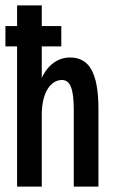

<svg xmlns="http://www.w3.org/2000/svg" viewBox="-23 -688 418 708"><path d="M40 0H131V-265C131 -348 165 -393 205 -393C234 -393 249 -366 249 -283V0H340V-285C340 -425 303 -476 235 -476C194 -476 155 -452 131 -401V-517H203V-592H131V-668H40V-592H-3V-517H40Z"/></svg>

Font: Inconsolata Condensed
Style: Bold
Weight: 700
Width: 3
Monospace: yes
Designer: Raph Levien, Cyreal, Brenton Simpson
Foundry: Raph Levien, Cyreal, Google
Version: Version 3.100